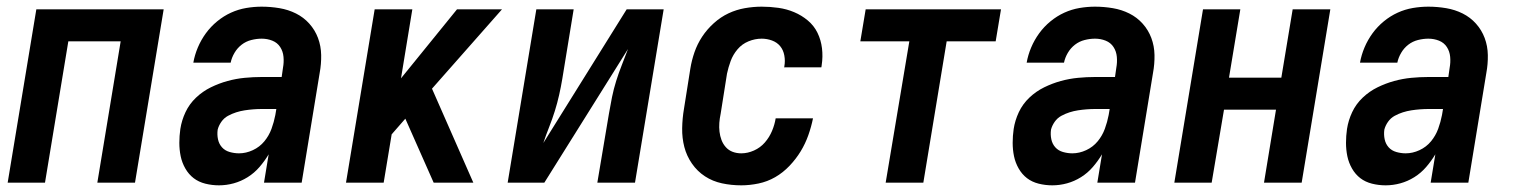

<svg xmlns="http://www.w3.org/2000/svg" viewBox="-20 -548 4540 576"><path d="M3 0 89 -520H471L385 0H272L342 -424H185L115 0Z M637 8Q616 8 596 3Q576 -2 561 -13.5Q546 -25 536 -42.5Q526 -60 522 -79.5Q518 -99 518 -119.5Q518 -140 521 -161Q525 -187 536.5 -211.5Q548 -236 568 -255Q588 -274 612.5 -286Q637 -298 662.5 -305Q688 -312 714 -314.5Q740 -317 765 -317H825L829 -345Q832 -361 830.5 -377.5Q829 -394 820.5 -407Q812 -420 797 -426Q782 -432 765 -432Q750 -432 734 -428Q718 -424 705 -414Q692 -404 683.5 -389.5Q675 -375 672 -360H560Q564 -383 573.5 -405.5Q583 -428 597.5 -448Q612 -468 631.5 -484Q651 -500 673 -510Q695 -520 718.5 -524Q742 -528 765 -528Q792 -528 818.5 -523.5Q845 -519 868 -507.5Q891 -496 908 -477Q925 -458 934 -434Q943 -410 943.5 -383Q944 -356 939 -329L885 0H772L786 -85Q774 -65 758.5 -47Q743 -29 723 -16.5Q703 -4 681 2Q659 8 637 8ZM697 -88Q718 -88 738.5 -97.5Q759 -107 773 -124Q787 -141 794.5 -161.5Q802 -182 806 -203L809 -221H765Q753 -221 740 -220Q727 -219 714 -217Q701 -215 688.5 -211Q676 -207 664 -200.5Q652 -194 644 -182.5Q636 -171 633 -159Q631 -144 634 -130Q637 -116 646 -106Q655 -96 669 -92Q683 -88 697 -88Z M1018 0 1104 -520H1217L1183 -313L1351 -520H1486L1276 -282L1400 0H1281L1196 -192L1155 -145L1131 0Z M1503 0 1589 -520H1701L1667 -312Q1663 -288 1657.5 -263.5Q1652 -239 1644.5 -215Q1637 -191 1627.5 -167Q1618 -143 1610 -119L1860 -520H1971L1885 0H1772L1807 -208Q1811 -232 1816 -256.5Q1821 -281 1828.5 -305Q1836 -329 1845.5 -353Q1855 -377 1864 -401L1613 0Z M2204 8Q2174 8 2146 2Q2118 -4 2095 -19Q2072 -34 2056 -57Q2040 -80 2033 -107Q2026 -134 2026.5 -163.5Q2027 -193 2032 -222L2051 -342Q2055 -367 2063.5 -391.5Q2072 -416 2086.5 -438Q2101 -460 2121.5 -478.5Q2142 -497 2165.5 -508Q2189 -519 2214.5 -523.5Q2240 -528 2265 -528Q2290 -528 2315 -524.5Q2340 -521 2362.5 -511.5Q2385 -502 2403.5 -486.5Q2422 -471 2432.5 -449.5Q2443 -428 2446 -403Q2449 -378 2445 -352Q2445 -350 2444.5 -348.5Q2444 -347 2444 -346H2332Q2333 -347 2333 -347.5Q2333 -348 2333 -349Q2336 -365 2333 -381.5Q2330 -398 2320.5 -409.5Q2311 -421 2296 -426.5Q2281 -432 2265 -432Q2245 -432 2225.5 -424Q2206 -416 2192.5 -400Q2179 -384 2172 -365Q2165 -346 2161 -327L2142 -207Q2139 -193 2138 -179.5Q2137 -166 2138.5 -153Q2140 -140 2144.5 -128Q2149 -116 2157.5 -106.5Q2166 -97 2178 -92.5Q2190 -88 2204 -88Q2223 -88 2242 -96.5Q2261 -105 2274.5 -120.5Q2288 -136 2296 -155Q2304 -174 2307 -193H2419Q2414 -168 2405 -142.5Q2396 -117 2382 -94Q2368 -71 2348.5 -50.5Q2329 -30 2305.5 -16.5Q2282 -3 2255.5 2.5Q2229 8 2204 8Z M2637 0 2708 -424H2561L2577 -520H2983L2967 -424H2820L2750 0Z M3137 8Q3116 8 3096 3Q3076 -2 3061 -13.5Q3046 -25 3036 -42.5Q3026 -60 3022 -79.5Q3018 -99 3018 -119.5Q3018 -140 3021 -161Q3025 -187 3036.5 -211.5Q3048 -236 3068 -255Q3088 -274 3112.5 -286Q3137 -298 3162.5 -305Q3188 -312 3214 -314.5Q3240 -317 3265 -317H3325L3329 -345Q3332 -361 3330.5 -377.5Q3329 -394 3320.5 -407Q3312 -420 3297 -426Q3282 -432 3265 -432Q3250 -432 3234 -428Q3218 -424 3205 -414Q3192 -404 3183.5 -389.5Q3175 -375 3172 -360H3060Q3064 -383 3073.5 -405.5Q3083 -428 3097.5 -448Q3112 -468 3131.5 -484Q3151 -500 3173 -510Q3195 -520 3218.5 -524Q3242 -528 3265 -528Q3292 -528 3318.5 -523.5Q3345 -519 3368 -507.5Q3391 -496 3408 -477Q3425 -458 3434 -434Q3443 -410 3443.5 -383Q3444 -356 3439 -329L3385 0H3272L3286 -85Q3274 -65 3258.5 -47Q3243 -29 3223 -16.5Q3203 -4 3181 2Q3159 8 3137 8ZM3197 -88Q3218 -88 3238.5 -97.5Q3259 -107 3273 -124Q3287 -141 3294.5 -161.5Q3302 -182 3306 -203L3309 -221H3265Q3253 -221 3240 -220Q3227 -219 3214 -217Q3201 -215 3188.5 -211Q3176 -207 3164 -200.5Q3152 -194 3144 -182.5Q3136 -171 3133 -159Q3131 -144 3134 -130Q3137 -116 3146 -106Q3155 -96 3169 -92Q3183 -88 3197 -88Z M3503 0 3589 -520H3701L3667 -315H3824L3858 -520H3971L3885 0H3772L3808 -219H3652L3615 0Z M4137 8Q4116 8 4096 3Q4076 -2 4061 -13.5Q4046 -25 4036 -42.5Q4026 -60 4022 -79.5Q4018 -99 4018 -119.5Q4018 -140 4021 -161Q4025 -187 4036.5 -211.5Q4048 -236 4068 -255Q4088 -274 4112.5 -286Q4137 -298 4162.5 -305Q4188 -312 4214 -314.5Q4240 -317 4265 -317H4325L4329 -345Q4332 -361 4330.5 -377.5Q4329 -394 4320.5 -407Q4312 -420 4297 -426Q4282 -432 4265 -432Q4250 -432 4234 -428Q4218 -424 4205 -414Q4192 -404 4183.5 -389.5Q4175 -375 4172 -360H4060Q4064 -383 4073.5 -405.5Q4083 -428 4097.5 -448Q4112 -468 4131.5 -484Q4151 -500 4173 -510Q4195 -520 4218.5 -524Q4242 -528 4265 -528Q4292 -528 4318.5 -523.5Q4345 -519 4368 -507.5Q4391 -496 4408 -477Q4425 -458 4434 -434Q4443 -410 4443.5 -383Q4444 -356 4439 -329L4385 0H4272L4286 -85Q4274 -65 4258.5 -47Q4243 -29 4223 -16.5Q4203 -4 4181 2Q4159 8 4137 8ZM4197 -88Q4218 -88 4238.5 -97.5Q4259 -107 4273 -124Q4287 -141 4294.5 -161.5Q4302 -182 4306 -203L4309 -221H4265Q4253 -221 4240 -220Q4227 -219 4214 -217Q4201 -215 4188.5 -211Q4176 -207 4164 -200.5Q4152 -194 4144 -182.5Q4136 -171 4133 -159Q4131 -144 4134 -130Q4137 -116 4146 -106Q4155 -96 4169 -92Q4183 -88 4197 -88Z"/></svg>

Font: Iosevka SS04 Oblique
Style: Bold
Weight: 700
Italic angle: -9°
Monospace: yes
Designer: Belleve Invis
Foundry: Belleve Invis
Version: Version 19.0.0; ttfautohint (v1.8.4)